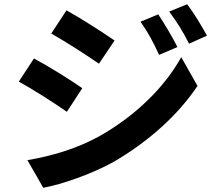

<svg xmlns="http://www.w3.org/2000/svg" viewBox="-20 -836 1040 910"><path d="M730 -768 646 -733C682 -682 705 -639 734 -576L821 -613C798 -659 758 -726 730 -768ZM867 -816 782 -781C819 -731 844 -692 876 -629L961 -667C937 -711 898 -776 867 -816ZM295 -787 223 -677C289 -640 393 -573 449 -534L523 -644C471 -680 361 -751 295 -787ZM110 -77 185 54C273 38 417 -12 519 -69C682 -164 824 -290 916 -429L839 -565C760 -422 620 -285 450 -190C342 -130 222 -96 110 -77ZM141 -559 69 -449C136 -413 240 -346 297 -306L370 -418C319 -454 209 -523 141 -559Z"/></svg>

Font: Noto Sans Mono CJK SC
Style: Bold
Weight: 700
Designer: Ryoko NISHIZUKA 西塚涼子 (kana, bopomofo & ideographs); Paul D. Hunt (Latin, Greek & Cyrillic); Sandoll Communications 산돌커뮤니
Foundry: Adobe
Version: Version 2.004;hotconv 1.0.118;makeotfexe 2.5.65603